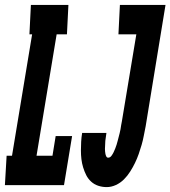

<svg xmlns="http://www.w3.org/2000/svg" viewBox="-44 -755 695 783"><path d="M-24 0 -17 -120H5L87 -615H76L82 -735H235L229 -615H187L105 -120H170L183 -200H250L217 0ZM391 8Q373 8 356.5 2.5Q340 -3 327.5 -14.5Q315 -26 307.5 -41Q300 -56 295 -72.5Q290 -89 288 -106Q286 -123 286 -141Q286 -159 287 -177Q288 -195 291 -213H390Q389 -207 388.5 -202Q388 -197 387 -191.5Q386 -186 385.5 -180.5Q385 -175 385 -169.5Q385 -164 384.5 -158.5Q384 -153 384 -148Q384 -143 384.5 -137.5Q385 -132 386 -127Q387 -122 389.5 -117Q392 -112 397 -112Q405 -112 410.5 -119.5Q416 -127 419.5 -134.5Q423 -142 426 -149.5Q429 -157 431.5 -165Q434 -173 436 -181Q438 -189 440 -196.5Q442 -204 444 -212Q446 -220 447.5 -228Q449 -236 450 -244Q451 -252 453 -260L512 -615H439L445 -735H631L550 -240Q546 -221 542.5 -202Q539 -183 533.5 -164Q528 -145 521.5 -126.5Q515 -108 506.5 -90.5Q498 -73 487 -55.5Q476 -38 461.5 -23.5Q447 -9 428.5 -0.5Q410 8 391 8Z"/></svg>

Font: Iosevka Curly Slab HvEx
Style: Italic
Weight: 900
Width: 7
Italic angle: -9°
Monospace: yes
Designer: Belleve Invis
Foundry: Belleve Invis
Version: Version 11.1.0; ttfautohint (v1.8.3)